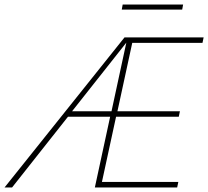

<svg xmlns="http://www.w3.org/2000/svg" viewBox="-51 -822 913 842"><path d="M748 -780H483L487 -802H752ZM529 -634 464 -334H738L733 -310H458L396 -24H731L726 0H365L432 -310H247L2 0H-31L495 -658H842L837 -634ZM438 -334 503 -635 265 -334Z"/></svg>

Font: Ysabeau Infant Extralight
Style: Italic
Weight: 200
Italic angle: -12°
Designer: Christian Thalmann (Catharsis Fonts)
Version: Version 0.003